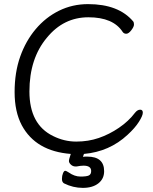

<svg xmlns="http://www.w3.org/2000/svg" viewBox="-20 -733 743 933"><path d="M291 158Q281 152 281 136.5Q281 121 286 109Q291 97 296.5 97Q302 97 314 105Q342 125 371.5 125Q401 125 412 119.5Q423 114 423 98Q423 72 386 72Q372 72 352 76H347Q334 76 324.5 67Q315 58 315 49.5Q315 41 324 15Q154 2 86 -124Q51 -190 51 -285.5Q51 -381 78 -457.5Q105 -534 153.5 -591.5Q202 -649 267 -681Q332 -713 408 -713Q557 -713 628 -628Q631 -624 631 -613.5Q631 -603 618 -586Q605 -569 593.5 -569Q582 -569 576 -578Q530 -649 409.5 -649Q289 -649 208 -550Q123 -449 123 -288.5Q123 -128 238 -72Q292 -45 350.5 -45Q409 -45 460 -62.5Q511 -80 558 -112Q605 -144 636 -185Q648 -200 661 -200Q674 -200 674 -185.5Q674 -171 655 -141Q636 -111 600 -78Q512 4 388 15L383 29Q388 28 394 28H404Q486 28 486 99Q486 136 458 158Q430 180 382.5 180Q335 180 291 158Z"/></svg>

Font: LXGW WenKai TC
Style: Regular
Weight: 400
Designer: LXGW / Fontworks Inc.
Foundry: LXGW / Fontworks Inc.
Version: Version 1.330